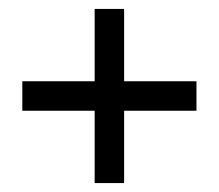

<svg xmlns="http://www.w3.org/2000/svg" viewBox="-20 -535 490 430"><path d="M192 -125V-515H258V-125ZM30 -287V-353H420V-287Z"/></svg>

Font: Akshar Light Light
Style: Regular
Weight: 300
Version: Version 1.100